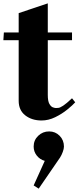

<svg xmlns="http://www.w3.org/2000/svg" viewBox="-41 -698 467 1141"><path d="M206 18Q148 18 109 -12.5Q70 -43 70 -99V-459H-21L-18 -505H70V-620L243 -678V-505H387V-459H243V-134Q243 -97 252.5 -80.5Q262 -64 273.5 -60Q285 -56 291 -56Q297 -56 306.5 -57Q316 -58 334.5 -70Q353 -82 387 -114L406 -90Q391 -73 359 -47Q327 -21 287 -1.5Q247 18 206 18ZM189 423 159 404 225 258Q196 250 177.5 226.5Q159 203 159 173Q159 135 186 109Q213 83 251 83Q288 83 313.5 109Q339 135 339 173Q339 186 332 205Q325 224 316 238Z"/></svg>

Font: Wittgenstein Black
Style: Regular
Weight: 900
Designer: Jörg Drees
Foundry: Jörg Drees
Version: Version 1.303; ttfautohint (v1.8.4.7-5d5b)